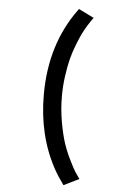

<svg xmlns="http://www.w3.org/2000/svg" viewBox="-66 -857 702 1126"><g transform="rotate(5 285.0 -293.5)"><path d="M351.5 225Q315 174.5 294 136Q190.5 -53 190.5 -294Q190.5 -592.5 348 -806Q351.5 -810.5 352.5 -812L442.5 -767.5Q436.5 -759.5 431.5 -752.8Q426.5 -746 410.2 -720Q394 -694 381.2 -668Q368.5 -642 351.8 -599.2Q335 -556.5 324 -513Q313 -469.5 305 -411.5Q297 -353.5 297 -294Q297 -217 310.2 -142.8Q323.5 -68.5 339.5 -20.2Q355.5 28 379.8 76.8Q404 125.5 414.2 141.2Q424.5 157 438.5 176.5Q441 180 441.5 181Z"/></g></svg>

Font: League Mono Narrow Medium
Style: Regular
Weight: 500
Width: 3
Designer: Tyler Finck
Foundry: The League of Moveable Type / Tyler Finck
Version: Version 2.210